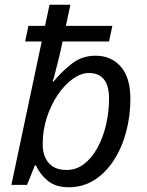

<svg xmlns="http://www.w3.org/2000/svg" viewBox="-20 -780 619 810"><path d="M269 10Q215 10 181.5 -17.5Q148 -45 132 -82H127L94 0H28L156 -605H86L100 -671H170L189 -760H277L258 -671H454L440 -605H244Q237 -570 227.5 -532Q218 -494 211 -466.5Q204 -439 202 -436H206Q242 -480 284.5 -512.5Q327 -545 383 -545Q449 -545 489.5 -499Q530 -453 530 -363Q530 -290 512 -223Q494 -156 460 -103.5Q426 -51 378 -20.5Q330 10 269 10ZM262 -63Q302 -63 335 -88.5Q368 -114 391.5 -157Q415 -200 427.5 -254Q440 -308 440 -364Q440 -472 355 -472Q322 -472 287.5 -447.5Q253 -423 224 -380.5Q195 -338 177.5 -284Q160 -230 160 -171Q160 -123 185 -93Q210 -63 262 -63Z"/></svg>

Font: Noto IKEA Latin
Style: Italic
Weight: 400
Italic angle: -12°
Designer: Monotype Design Team
Foundry: Monotype Imaging Inc.
Version: Version 1.0